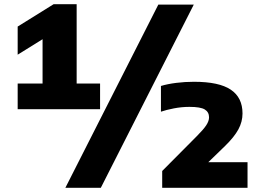

<svg xmlns="http://www.w3.org/2000/svg" viewBox="-20 -830 1238 918"><path d="M64.5 -308V-430.5H183.5V-642.5L64.5 -568.5V-703L236.5 -810H346.5V-430.5H458.5V-308ZM292.5 68 737 -808H906.5L462 68ZM755.5 68V-12.5L921 -179Q953 -211 966.2 -231.2Q979.5 -251.5 979.5 -269Q979.5 -294 959.2 -306.5Q939 -319 885.5 -319Q848.5 -319 811.2 -311.8Q774 -304.5 749.5 -296V-419Q781 -428.5 822.8 -433.8Q864.5 -439 907.5 -439Q1027.5 -439 1083.5 -401.2Q1139.5 -363.5 1139.5 -287.5Q1139.5 -248 1119.8 -211.5Q1100 -175 1056.5 -132.5L976 -54.5H1163.5V68Z"/></svg>

Font: Encode Sans Exp XBd
Style: Regular
Weight: 800
Width: 7
Designer: Multiple Designers
Foundry: Impallari Type
Version: Version 3.002; ttfautohint (v1.8.3) -l 8 -r 50 -G 200 -x 14 